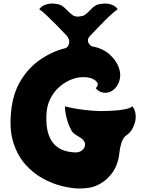

<svg xmlns="http://www.w3.org/2000/svg" viewBox="-20 -1062 834 1096"><path d="M735 -455Q746 -444 751.5 -422.5Q757 -401 753 -375Q749 -353 737.5 -330Q726 -307 702 -290Q683 -277 673.5 -247.5Q664 -218 661 -187Q658 -153 644 -117.5Q630 -82 603 -54Q581 -28 539.5 -6.5Q498 15 427 14Q387 13 333.5 0Q280 -13 225.5 -42.5Q171 -72 126 -122Q81 -172 57 -246Q33 -320 43 -422Q53 -528 98.5 -602.5Q144 -677 211.5 -723Q279 -769 353 -787Q370 -792 374.5 -815.5Q379 -839 359 -860Q334 -887 303 -918.5Q272 -950 245 -975.5Q218 -1001 204 -1009Q218 -1030 248 -1038Q278 -1046 315 -1037Q335 -1032 354.5 -1012Q374 -992 391 -978Q408 -965 431 -967.5Q454 -970 463 -976Q481 -989 500.5 -1010Q520 -1031 541 -1037Q579 -1046 609 -1038Q639 -1030 652 -1009Q642 -1003 622.5 -986Q603 -969 580 -946Q557 -923 534 -899Q511 -875 492 -855Q481 -843 482 -830Q483 -817 491 -808Q499 -799 507 -797Q567 -786 605.5 -751.5Q644 -717 658.5 -675.5Q673 -634 661 -600Q653 -575 638 -559Q623 -543 606 -537Q585 -529 563.5 -534.5Q542 -540 526 -559Q543 -572 536.5 -587.5Q530 -603 505 -613.5Q480 -624 441 -621Q411 -619 377.5 -604Q344 -589 314.5 -562Q285 -535 266 -496Q247 -457 245 -407Q242 -338 257 -295Q272 -252 298 -230Q324 -208 354.5 -200Q385 -192 413 -192Q436 -192 452 -207Q468 -222 465 -243Q462 -264 428 -283Q397 -300 388.5 -316Q380 -332 373 -348Q363 -374 356.5 -404Q350 -434 351 -455Q359 -452 391.5 -445.5Q424 -439 467.5 -434Q511 -429 550 -428Q592 -428 630 -430.5Q668 -433 696.5 -439Q725 -445 735 -455Z"/></svg>

Font: Potta One
Style: Regular
Weight: 400
Designer: 108,108go
Foundry: Font Zone 108
Version: Version 1.000